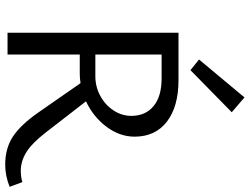

<svg xmlns="http://www.w3.org/2000/svg" viewBox="-131 -821 961 739"><g transform="rotate(90 349.5 -451.5)"><path d="M250 -704 209 -737 355 -912 412 -863ZM699 -8Q656 9 614 9Q551 9 506 -20.5Q461 -50 414 -117L300 -281Q282 -278 264 -278H190V0H106V-658H289Q390 -658 448 -613.5Q506 -569 506 -489Q506 -432 468 -381Q430 -330 370 -302L490 -147Q532 -93 566.5 -72Q601 -51 637 -51Q661 -51 681 -57ZM274 -338Q314 -338 349 -357Q384 -376 405 -408Q426 -440 426 -476Q426 -531 388.5 -562Q351 -593 282 -593H190V-338Z"/></g></svg>

Font: Ysabeau Infant Medium
Style: Regular
Weight: 500
Designer: Christian Thalmann (Catharsis Fonts)
Version: Version 0.003